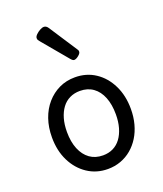

<svg xmlns="http://www.w3.org/2000/svg" viewBox="-155 -939 898 1059"><g transform="rotate(-20 294.5 -410.0)"><path d="M295 19Q228 19 175.5 -16Q123 -51 93 -111.5Q63 -172 63 -250Q63 -309 80 -358Q97 -407 128.5 -443Q160 -479 202 -499Q244 -519 295 -519Q362 -519 414 -484.5Q466 -450 496 -389Q526 -328 526 -250Q526 -203 515 -162Q504 -121 483.5 -88Q463 -55 434.5 -31Q406 -7 370.5 6Q335 19 295 19ZM295 -61Q328 -61 354.5 -74Q381 -87 399.5 -112Q418 -137 428 -172Q438 -207 438 -250Q438 -308 421 -350.5Q404 -393 372 -416Q340 -439 295 -439Q262 -439 235 -426Q208 -413 189.5 -388Q171 -363 161 -328.5Q151 -294 151 -250Q151 -192 168.5 -149.5Q186 -107 218 -84Q250 -61 295 -61ZM325 -610Q321 -610 316.5 -613Q312 -616 306 -623L183 -770Q176 -778 173.5 -782.5Q171 -787 171 -794Q171 -803 181.5 -813.5Q192 -824 205.5 -831.5Q219 -839 229 -839Q243 -839 253 -824L360 -660Q365 -653 365.5 -650Q366 -647 366 -644Q366 -634 351 -622Q336 -610 325 -610Z"/></g></svg>

Font: Playwrite BE WAL
Style: Regular
Weight: 400
Designer: Veronika Burian, José Scaglione
Foundry: TypeTogether
Version: Version 1.002